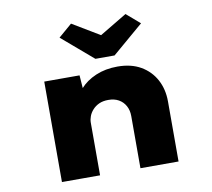

<svg xmlns="http://www.w3.org/2000/svg" viewBox="-86 -908 1111 1007"><g transform="rotate(-10 469.0 -405.0)"><path d="M164 0V-535H352L362 -398L312 -384Q324 -429 356 -465.5Q388 -502 439.5 -524Q491 -546 555 -546Q628 -546 679 -516.5Q730 -487 757.5 -436Q785 -385 785 -320V0H582V-278Q582 -309 569 -332.5Q556 -356 533 -369Q510 -382 478 -382Q449 -382 428.5 -372.5Q408 -363 394 -347.5Q380 -332 373.5 -314.5Q367 -297 367 -280V0H266Q218 0 192.5 0Q167 0 164 0ZM449 -606 283 -748 355 -810 515 -714H485L645 -810L717 -748L551 -606Z"/></g></svg>

Font: Lexend Peta Black
Style: Regular
Weight: 900
Version: Version 1.007